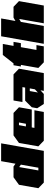

<svg xmlns="http://www.w3.org/2000/svg" viewBox="1250 -2026 777 3316"><g transform="rotate(-90 1638.0 -368.5)"><path d="M142 0 45 -94 104 -429 234 -523H420L468 -489L512 -737H820L690 0ZM352 -94H399L452 -396L410 -425Z M865 0 768 -94 827 -429 957 -523H1345L1443 -429L1404 -208H1095L1087 -162H1391L1362 0ZM1112 -309H1158L1180 -429H1134Z M1500 0 1426 -114 1443 -208 1557 -322H1783L1791 -369H1533L1560 -523H2011L2109 -429L2033 0H1726L1736 -58L1673 0ZM1698 -102 1753 -154 1769 -242H1723Z M2219 0 2122 -94 2175 -396H2147L2169 -523H2201L2346 -708H2536L2503 -523H2572L2550 -396H2481L2433 -127H2517L2495 0Z M2539 0 2669 -737H2977L2933 -490L2992 -523H3178L3276 -429L3200 0H2893L2968 -425L2917 -396L2847 0Z"/></g></svg>

Font: Tomorrow Black
Style: Italic
Weight: 900
Italic angle: -10°
Designer: Tony de Marco, Monica Rizzolli
Foundry: Just in Type
Version: Version 2.002